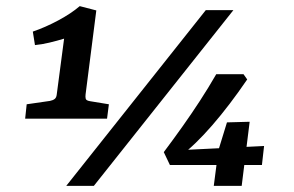

<svg xmlns="http://www.w3.org/2000/svg" viewBox="-20 -606 958 626"><path d="M259 -298Q258 -290 259.5 -284Q261 -278 274 -276L335 -266L329 -219H62L67 -266L143 -277Q153 -279 158.5 -283.5Q164 -288 165 -298L189 -480Q166 -473 141 -467Q116 -461 94 -459L87 -503Q128 -517 170 -539.5Q212 -562 240 -586L294 -572ZM196 0 651 -573H741L286 0ZM514 -110Q547 -154 576 -195Q605 -236 632 -277.5Q659 -319 685 -364H774L786 -347Q728 -262 672 -197.5Q616 -133 569 -98L558 -116L841 -130L834 -68H534ZM692 -116 720 -207 794 -209 768 0H677Z"/></svg>

Font: Rasa
Style: Italic
Weight: 400
Italic angle: -7.10001°
Designer: Anna Giedrys (Yrsa+Rasa design), David Brezina (Yrsa art-direction, Rasa art-direction, design)
Foundry: Rosetta Type Foundry
Version: Version 2.004